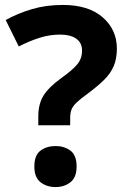

<svg xmlns="http://www.w3.org/2000/svg" viewBox="-20 -744 517 777"><path d="M135 -273Q135 -323 156 -357Q177 -391 228 -428Q273 -460 292.5 -483.5Q312 -507 312 -539Q312 -571 288.5 -587.5Q265 -604 223 -604Q181 -604 140 -591Q99 -578 56 -556L3 -663Q52 -690 109 -707Q166 -724 234 -724Q338 -724 395.5 -674Q453 -624 453 -547Q453 -506 440 -476Q427 -446 401 -420.5Q375 -395 336 -366Q307 -345 291 -330Q275 -315 269.5 -301Q264 -287 264 -266V-237H135ZM119 -70Q119 -116 144 -134.5Q169 -153 205 -153Q240 -153 265 -134.5Q290 -116 290 -70Q290 -26 265 -6.5Q240 13 205 13Q169 13 144 -6.5Q119 -26 119 -70Z"/></svg>

Font: Noto Sans Gujarati UI
Style: Bold
Weight: 700
Designer: Jelle Bosma - Monotype Design Team, Universal Thirst
Foundry: Monotype Imaging Inc.
Version: Version 2.106; ttfautohint (v1.8.4.7-5d5b)